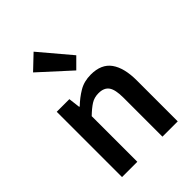

<svg xmlns="http://www.w3.org/2000/svg" viewBox="-231 -913 1021 1021"><g transform="rotate(-45 280.0 -402.0)"><path d="M73 0V-491H168L176 -425H180Q213 -457 251.5 -480Q290 -503 341 -503Q420 -503 456 -452.5Q492 -402 492 -308V0H377V-293Q377 -354 359 -379Q341 -404 300 -404Q268 -404 243.5 -388.5Q219 -373 188 -343V0ZM302 -573 132 -728 212 -804 359 -630Z"/></g></svg>

Font: CV Source Sans Light
Style: Bold
Weight: 600
Designer: Paul D. Hunt
Foundry: Adobe Systems Incorporated
Version: Version 3.001